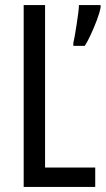

<svg xmlns="http://www.w3.org/2000/svg" viewBox="-20 -734 415 754"><path d="M73 0V-714H157V-76H354V0ZM375 -704Q371 -683 360 -654Q349 -625 336.5 -598Q324 -571 313 -554H268V-565Q270 -573 273.5 -592.5Q277 -612 280.5 -635.5Q284 -659 287 -680.5Q290 -702 290 -714H375Z"/></svg>

Font: Noto Sans Bengali UI ExtraCondensed
Style: Regular
Weight: 400
Width: 2
Designer: Jelle Bosma - Monotype Design Team
Foundry: Monotype Imaging Inc.
Version: Version 2.003; ttfautohint (v1.8.4.7-5d5b)